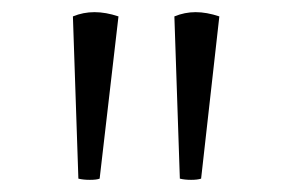

<svg xmlns="http://www.w3.org/2000/svg" viewBox="-20 -867 473 316"><path d="M100 -840Q117 -847 135.5 -847Q154 -847 175 -840L144 -573Q139 -571 128 -571Q117 -571 109 -573ZM267 -840Q284 -847 302 -847Q320 -847 341 -840L311 -573Q305 -571 294.5 -571Q284 -571 276 -573Z"/></svg>

Font: Rosarivo
Style: Regular
Weight: 400
Designer: Pablo Ugerman
Foundry: Pablo Ugerman
Version: Version 1.003